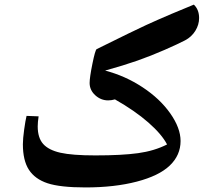

<svg xmlns="http://www.w3.org/2000/svg" viewBox="-20 -800 912 840"><path d="M354 20Q243.2 20 188 1.7Q132.8 -16.6 106.4 -57.4Q80.1 -98.1 80.1 -168.9Q80.1 -192.9 85.7 -233.2Q91.3 -273.4 96.2 -293L148.9 -291Q145 -265.1 145 -247.1Q145 -197.3 168.7 -170.4Q192.4 -143.6 244.1 -131.8Q295.9 -120.1 397 -120.1Q513.7 -120.1 584.2 -129.9Q654.8 -139.6 710.9 -168Q688 -212.4 628.9 -264.2Q569.8 -315.9 482.9 -365.2Q467.8 -360.8 453.1 -360.8Q421.4 -360.8 396.7 -383.3Q372.1 -405.8 372.1 -437Q372.1 -460.9 384.3 -521Q396.5 -581.1 402.8 -585Q570.3 -668 619.4 -690.4Q668.5 -712.9 730.5 -739.3Q792.5 -765.6 828.1 -779.8Q851.1 -757.8 851.1 -721.2Q851.1 -691.9 834.7 -665.3Q818.4 -638.7 789.6 -623.5Q760.7 -608.4 700.7 -582Q640.6 -555.7 581.5 -534.9Q522.5 -514.2 439.9 -491.2Q527.8 -468.3 603.8 -418.2Q679.7 -368.2 724.9 -304Q770 -239.7 770 -183.1Q770 -121.1 722.9 -75.9Q675.8 -30.8 578.4 -5.4Q481 20 354 20Z"/></svg>

Font: Sahl Naskh
Style: Bold
Weight: 700
Designer: Pascal Zoghbi
Version: Version 1.001